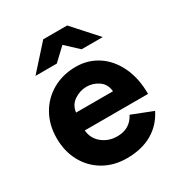

<svg xmlns="http://www.w3.org/2000/svg" viewBox="-171 -830 897 959"><g transform="rotate(-30 277.5 -350.0)"><path d="M29 -250Q29 -326 62.5 -385.5Q96 -445 155.5 -478.5Q215 -512 290 -512Q358 -512 413.5 -476.5Q469 -441 502 -373.5Q535 -306 535 -214H170Q174 -166 210.5 -136.5Q247 -107 297 -107Q371 -107 403 -170L523 -123Q491 -58 430.5 -23Q370 12 284 12Q210 12 152 -21.5Q94 -55 61.5 -114.5Q29 -174 29 -250ZM390 -313Q386 -356 354.5 -377.5Q323 -399 286 -399Q249 -399 215.5 -377Q182 -355 177 -313ZM287 -640 216 -573H93L218 -712H356L481 -573H359Z"/></g></svg>

Font: Oak Sans
Style: Bold
Weight: 700
Designer: Erik Kennedy, Walven
Foundry: Erik Kennedy, Walven
Version: Version 1.000